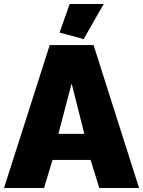

<svg xmlns="http://www.w3.org/2000/svg" viewBox="-22 -934 711 954"><path d="M394 -740.2 273.9 -772 324.2 -914.1H493.2ZM225.1 -710H442.9L668.9 0H471.2L428.2 -139.2H238.8L196.8 0H-2ZM397 -269 334 -519 268.1 -269Z"/></svg>

Font: Rawline Black
Style: Regular
Weight: 900
Designer: Matt McInerney, Pablo Impallari, Rodrigo Fuenzalida
Foundry: Matt McInerney, Pablo Impallari, Rodrigo Fuenzalida
Version: Version 4.020;PS 004.020;hotconv 1.0.88;makeotf.lib2.5.64775